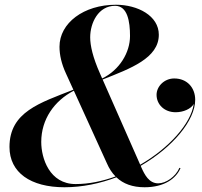

<svg xmlns="http://www.w3.org/2000/svg" viewBox="-20 -780 854 810"><path d="M741.5 -70.5 737 -72C721 -34.5 680 -6.5 647.5 -6.5C608.5 -6.5 590 -43 576 -74.5L573.5 -80.5C709.5 -159 803.5 -272.5 803.5 -359C803.5 -410 769.5 -449 715 -449C673 -449 640.5 -415.5 640.5 -380C640.5 -340 672.5 -306.5 721 -306.5C753.5 -306.5 785.5 -320.5 797.5 -341.5C785.5 -258 692.5 -155 571.5 -85L413 -444.5C530.5 -491 650 -534.5 650 -633.5C650 -713.5 561 -760 469 -760C333.5 -760 231 -683 231 -583C231 -548 239.5 -510.5 258.5 -469.5L289.5 -401.5C148.5 -346 20 -308 20 -160C20 -52 109 10 252 10C327.5 10 402.5 -6 471 -32C500 -4.5 539 10 590 10C673 10 722.5 -26.5 741.5 -70.5ZM402 -469.5C371.5 -538 360.5 -587.5 360.5 -622.5C360.5 -683 394.5 -755.5 465.5 -755.5C518 -755.5 528.5 -689.5 528.5 -628C528.5 -559 485 -485 411 -449ZM154 -181C154 -277 209 -354.5 291.5 -397.5L431 -91C440.5 -69 452.5 -50.5 467.5 -35.5C412 -15.5 355 -3.5 299 -3.5C189 -3.5 154 -112 154 -181Z"/></svg>

Font: Bodoni* 36pt Medium
Style: Italic
Weight: 500
Italic angle: -13°
Version: Version 2.3